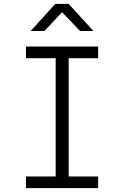

<svg xmlns="http://www.w3.org/2000/svg" viewBox="-20 -970 640 990"><path d="M114 0V-60H267V-670H114V-730H486V-670H334V-60H486V0ZM138 -810 265 -950H334L462 -810H393L300 -907L209 -810Z"/></svg>

Font: Tiny ExtraLight
Style: Regular
Weight: 200
Monospace: yes
Designer: Philipp Nurullin, Konstantin Bulenkov
Foundry: JetBrains
Version: Version 2.251; ttfautohint (v1.8.4.7-5d5b)